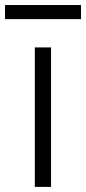

<svg xmlns="http://www.w3.org/2000/svg" viewBox="-52 -731 337 751"><path d="M84.2 0H147.7V-545.5H84.2ZM264.9 -711.3H-32.3V-656.2H264.9Z"/></svg>

Font: Karasuma Gothic
Style: Light
Weight: 300
Designer: Rasmus Andersson / Ryoko Nishizuka
Foundry: rsms
Version: Version 1.00